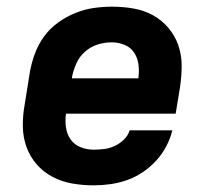

<svg xmlns="http://www.w3.org/2000/svg" viewBox="-20 -548 640 576"><path d="M261 8Q228 8 196.5 2.5Q165 -3 137.5 -17.5Q110 -32 90 -55Q70 -78 59.5 -107Q49 -136 48.5 -168.5Q48 -201 54 -234L70 -334Q75 -361 85 -388Q95 -415 112.5 -439Q130 -463 154.5 -480.5Q179 -498 206 -509Q233 -520 261 -524Q289 -528 316 -528Q349 -528 380.5 -522.5Q412 -517 438.5 -502.5Q465 -488 485 -464.5Q505 -441 515 -412Q525 -383 525 -351Q525 -319 520 -286L507 -207H178Q175 -186 178 -165.5Q181 -145 192 -129.5Q203 -114 221.5 -106.5Q240 -99 261 -99Q277 -99 293 -101Q309 -103 324 -110Q339 -117 351.5 -129Q364 -141 369 -157H497Q491 -132 478.5 -108.5Q466 -85 448 -65.5Q430 -46 407.5 -31Q385 -16 360.5 -7.5Q336 1 311 4.5Q286 8 261 8ZM196 -313H395Q398 -334 395.5 -354Q393 -374 382.5 -390Q372 -406 353.5 -413.5Q335 -421 315 -421Q294 -421 273 -414.5Q252 -408 235 -393Q218 -378 209 -357.5Q200 -337 196 -317Z"/></svg>

Font: Iosevka SS04 XBd Ex Obl
Style: Regular
Weight: 800
Width: 7
Italic angle: -9°
Monospace: yes
Designer: Belleve Invis
Foundry: Belleve Invis
Version: Version 19.0.0; ttfautohint (v1.8.4)